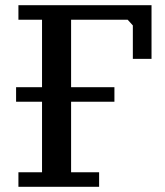

<svg xmlns="http://www.w3.org/2000/svg" viewBox="-20 -720 636 740"><path d="M51 -644V-700H564V-493H492V-622L472 -644H254V-384H421V-328H254V-56H362V0H51V-56H142V-328H42V-384H142V-644Z"/></svg>

Font: PT Serif Caption
Style: Regular
Weight: 400
Designer: A.Korolkova, O.Umpeleva, V.Yefimov
Foundry: ParaType Ltd
Version: Version 1.000W OFL